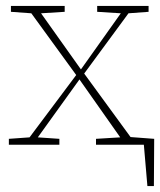

<svg xmlns="http://www.w3.org/2000/svg" viewBox="-20 -490 542 650"><path d="M309 -450V-470H483V-450L415 -445L265 -241L422 -26L502 -20L501 140H479L467 0H305V-20L387 -25L249 -221L108 -25L181 -20V0H10V-20L80 -25L238 -236L86 -445L17 -450V-470H199V-450L119 -445L254 -255L389 -445Z"/></svg>

Font: Source Serif Pro ExtraLight
Style: Regular
Weight: 200
Designer: Frank Grießhammer
Foundry: Adobe Systems Incorporated
Version: Version 3.001;hotconv 1.0.111;makeotfexe 2.5.65597